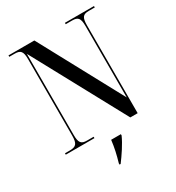

<svg xmlns="http://www.w3.org/2000/svg" viewBox="-217 -845 1097 1196"><g transform="rotate(-30 332.0 -246.5)"><path d="M29 0H235V-10H188C146 -10 133 -25 133 -83V-665L493 0H546V-631C546 -689 559 -704 601 -704H644V-714H435V-704H481C522 -704 536 -690 536 -633V-119L215 -714H29V-704H67C109 -704 123 -690 123 -633V-83C123 -25 108 -10 64 -10H29ZM288 212V221H296C328 178 368 120 390 70V61H320C314 113 303 161 288 212Z"/></g></svg>

Font: Noto Serif Display Condensed Medium
Style: Regular
Weight: 500
Width: 3
Designer: Monotype Design Team
Foundry: Monotype Imaging Inc.
Version: Version 2.009